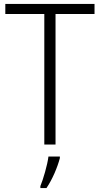

<svg xmlns="http://www.w3.org/2000/svg" viewBox="-20 -734 507 975"><path d="M262 0V-663H460V-714H7V-663H205V0ZM284 69V61H226C221 103 199 178 185 211V221H216C246 177 272 115 284 69Z"/></svg>

Font: Noto Sans Malayalam SemiCondensed Light
Style: Regular
Weight: 300
Width: 4
Designer: Jelle Bosma - Monotype Design Team
Foundry: Monotype Imaging Inc.
Version: Version 2.104